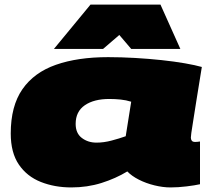

<svg xmlns="http://www.w3.org/2000/svg" viewBox="-20 -810 937 840"><path d="M726 10Q693 10 656 1Q619 -8 587.5 -24Q556 -40 537 -60Q486 -29 424 -9.5Q362 10 292 10Q219 10 158.5 -14Q98 -38 62.5 -90Q27 -142 27 -226Q27 -346 78 -419.5Q129 -493 224.5 -526.5Q320 -560 453 -560Q510 -560 570.5 -556.5Q631 -553 687 -547Q743 -541 789 -533Q835 -525 863 -517Q848 -427 839 -368.5Q830 -310 824.5 -276.5Q819 -243 817 -228Q815 -213 815 -208Q815 -200 819 -194.5Q823 -189 834 -189Q843 -189 855 -191V-4Q833 1 796 5.5Q759 10 726 10ZM530 -214 554 -365Q532 -372 507.5 -374.5Q483 -377 458 -377Q391 -377 351 -349.5Q311 -322 311 -268Q311 -227 338 -206.5Q365 -186 402 -186Q434 -186 468 -195Q502 -204 530 -214ZM216 -596 376 -790H682L769 -596H554L502 -657L431 -596Z"/></svg>

Font: Georama ExtraExtended Black
Style: Italic
Weight: 900
Width: 8
Italic angle: -9°
Designer: Jean-Baptiste Levee
Foundry: Production Type
Version: Version 1.000